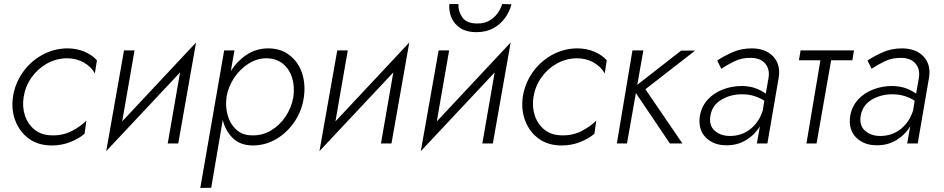

<svg xmlns="http://www.w3.org/2000/svg" viewBox="-20 -709 4665 949"><path d="M97 -230Q89 -181 103.5 -137.5Q118 -94 152.5 -67Q187 -40 239 -40Q292 -39 336 -62Q380 -85 407 -113L398 -48Q369 -23 326.5 -6.5Q284 10 236 10Q169 10 123 -23.5Q77 -57 56 -112Q35 -167 44 -230Q54 -296 92 -350.5Q130 -405 187.5 -437Q245 -469 312 -470Q358 -470 396.5 -454Q435 -438 459 -411L449 -346Q432 -378 395 -399.5Q358 -421 310 -421Q257 -420 211.5 -394.5Q166 -369 135.5 -325.5Q105 -282 97 -230Z M645 -460 584 -109 949 -499 861 0H809L870 -351L505 38L593 -460Z M1024 219 970 220 1088 -460H1139L1121 -358Q1152 -407 1198.5 -438Q1245 -469 1304 -470Q1368 -470 1411 -436.5Q1454 -403 1472.5 -348.5Q1491 -294 1482 -230Q1473 -163 1436.5 -108.5Q1400 -54 1346 -22Q1292 10 1228 10Q1166 9 1130 -27Q1094 -63 1081 -116ZM1430 -230Q1437 -281 1424 -324Q1411 -367 1378 -394Q1345 -421 1294 -421Q1248 -420 1207 -393.5Q1166 -367 1137.5 -324.5Q1109 -282 1100 -232V-231V-230Q1093 -184 1105 -140.5Q1117 -97 1147 -69Q1177 -41 1223 -40Q1275 -38 1318.5 -63.5Q1362 -89 1391.5 -133Q1421 -177 1430 -230Z M1699 -460 1638 -109 2003 -499 1915 0H1863L1924 -351L1559 38L1647 -460Z M2201 -689H2246Q2244 -654 2265 -623.5Q2286 -593 2338 -593Q2373 -592 2398 -606.5Q2423 -621 2439 -643Q2455 -665 2462 -689L2508 -688Q2499 -652 2476.5 -620.5Q2454 -589 2418.5 -569.5Q2383 -550 2334 -550Q2287 -550 2256.5 -569.5Q2226 -589 2212 -620.5Q2198 -652 2201 -689ZM2200 -460 2139 -109 2504 -499 2416 0H2364L2425 -351L2060 38L2148 -460Z M2617 -230Q2609 -181 2623.5 -137.5Q2638 -94 2672.5 -67Q2707 -40 2759 -40Q2812 -39 2856 -62Q2900 -85 2927 -113L2918 -48Q2889 -23 2846.5 -6.5Q2804 10 2756 10Q2689 10 2643 -23.5Q2597 -57 2576 -112Q2555 -167 2564 -230Q2574 -296 2612 -350.5Q2650 -405 2707.5 -437Q2765 -469 2832 -470Q2878 -470 2916.5 -454Q2955 -438 2979 -411L2969 -346Q2952 -378 2915 -399.5Q2878 -421 2830 -421Q2777 -420 2731.5 -394.5Q2686 -369 2655.5 -325.5Q2625 -282 2617 -230Z M3106 -460H3160L3130 -290L3347 -459H3416L3170 -268L3353 0H3291L3123 -249L3079 0H3029Z M3545 -369 3525 -410Q3558 -432 3601 -451Q3644 -470 3697 -470Q3766 -469 3802.5 -429Q3839 -389 3829 -326L3773 0H3721L3736 -85Q3711 -43 3667.5 -16.5Q3624 10 3569 9Q3507 9 3468.5 -29.5Q3430 -68 3439 -134Q3447 -182 3477 -215.5Q3507 -249 3552 -266.5Q3597 -284 3648 -284Q3688 -283 3716.5 -272Q3745 -261 3765 -246L3779 -326Q3785 -368 3762 -395Q3739 -422 3693 -423Q3647 -424 3610 -406Q3573 -388 3545 -369ZM3491 -135Q3484 -88 3512.5 -63Q3541 -38 3584 -37Q3646 -36 3689.5 -71.5Q3733 -107 3750 -163L3758 -211Q3735 -226 3707.5 -234.5Q3680 -243 3647 -243Q3590 -243 3544.5 -215.5Q3499 -188 3491 -135Z M3937 -460H4201L4193 -411H4088L4016 0H3966L4035 -411H3929Z M4288 -369 4268 -410Q4301 -432 4344 -451Q4387 -470 4440 -470Q4509 -469 4545.5 -429Q4582 -389 4572 -326L4516 0H4464L4479 -85Q4454 -43 4410.5 -16.5Q4367 10 4312 9Q4250 9 4211.5 -29.5Q4173 -68 4182 -134Q4190 -182 4220 -215.5Q4250 -249 4295 -266.5Q4340 -284 4391 -284Q4431 -283 4459.5 -272Q4488 -261 4508 -246L4522 -326Q4528 -368 4505 -395Q4482 -422 4436 -423Q4390 -424 4353 -406Q4316 -388 4288 -369ZM4234 -135Q4227 -88 4255.5 -63Q4284 -38 4327 -37Q4389 -36 4432.5 -71.5Q4476 -107 4493 -163L4501 -211Q4478 -226 4450.5 -234.5Q4423 -243 4390 -243Q4333 -243 4287.5 -215.5Q4242 -188 4234 -135Z"/></svg>

Font: Jost* Light
Style: Italic
Weight: 300
Italic angle: -10°
Version: Version 3.7